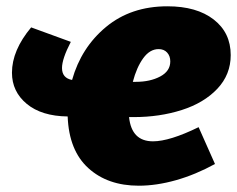

<svg xmlns="http://www.w3.org/2000/svg" viewBox="-20 -575 753 610"><path d="M405 -203H390Q398 -126 466 -126Q519 -126 611 -171L663 -54Q601 -20 539 -2.5Q477 15 421 15Q322 15 260.5 -41Q199 -97 195 -205Q112 -206 65 -245Q18 -284 18 -344Q18 -415 79 -488L205 -442Q177 -388 177 -359Q177 -327 209 -321Q238 -424 317 -489.5Q396 -555 512 -555Q605 -555 659 -513Q713 -471 713 -400Q713 -338 670.5 -293Q628 -248 557.5 -225.5Q487 -203 405 -203ZM402 -315H412Q457 -315 489 -332Q521 -349 521 -380Q521 -397 511 -408Q501 -419 484 -419Q456 -419 435 -390Q414 -361 402 -315Z"/></svg>

Font: Bitter Pro Black
Style: Italic
Weight: 900
Italic angle: -9°
Designer: Sol Matas, and Bitter project Authors
Foundry: Sol Matas
Version: Version 1.010